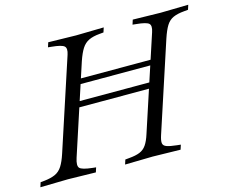

<svg xmlns="http://www.w3.org/2000/svg" viewBox="-130 -853 1187 996"><g transform="rotate(-15 463.0 -355.0)"><path d="M-30 3 -22 -22 -1 -24Q35 -28 58 -38.5Q81 -49 96 -72.5Q111 -96 124 -136L284 -624Q295 -657 281.5 -669Q268 -681 215 -686L196 -688L204 -713L353 -710L502 -713L494 -688L473 -686Q437 -683 414 -672Q391 -661 376 -637.5Q361 -614 347 -573L191 -96Q178 -56 190 -43Q202 -30 257 -24L276 -22L268 3L119 0ZM264 -345 274 -376H664L654 -345ZM425 3 433 -22 454 -24Q490 -27 512 -36Q534 -45 548 -65.5Q562 -86 573 -121L738 -624Q749 -657 736 -669Q723 -681 669 -686L650 -688L658 -713L807 -710L956 -713L948 -688L927 -686Q890 -683 867 -672.5Q844 -662 829.5 -638.5Q815 -615 801 -573L645 -97Q636 -70 637.5 -55.5Q639 -41 656.5 -34.5Q674 -28 712 -24L731 -22L723 3L574 0ZM268 -460 274 -488H732L726 -460Z"/></g></svg>

Font: Baskervville
Style: Italic
Weight: 400
Italic angle: -18°
Designer: ANRT
Foundry: ANRT
Version: Version 1.100